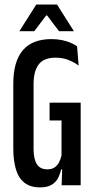

<svg xmlns="http://www.w3.org/2000/svg" viewBox="-20 -822 412 852"><path d="M158 9.5Q115 9.5 88.8 -11Q62.5 -31.5 50.8 -70.2Q39 -109 39 -163.5V-450.5Q39 -549 81.2 -598.8Q123.5 -648.5 208 -648.5Q233.5 -648.5 255 -644Q276.5 -639.5 293.5 -632.2Q310.5 -625 322 -616.5L329 -531Q309.5 -545.5 284.2 -555.8Q259 -566 226.5 -566Q174.5 -566 151.8 -536.2Q129 -506.5 129 -448.5V-160.5Q129 -116.5 143.5 -93.5Q158 -70.5 190.5 -70.5Q209.5 -70.5 222 -79Q234.5 -87.5 242 -101.8Q249.5 -116 253 -132.5V-330L269.5 -287.5H200V-366.5H338V-70H251Q246.5 -48 236.5 -30Q226.5 -12 207.8 -1.2Q189 9.5 158 9.5ZM257 -103.5H338V0H253.5ZM141 -802H233L308 -683.5H242L189 -753.5H185L132 -683.5H66Z"/></svg>

Font: Anek Latin Condensed Medium
Style: Regular
Weight: 500
Width: 3
Designer: Yesha Goshar
Foundry: Ek Type
Version: Version 1.003